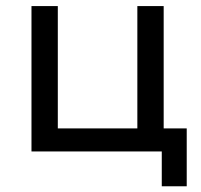

<svg xmlns="http://www.w3.org/2000/svg" viewBox="-20 -508 674 644"><path d="M606.3 -77.3H529V-487.6H440.7V-77.3H173.9V-487.6H85.6V0H522.6V116.8H606.3Z"/></svg>

Font: Montserrat Ace
Style: Regular
Weight: 500
Designer: Julieta Ulanovsky
Foundry: Julieta Ulanovsky
Version: Version 1